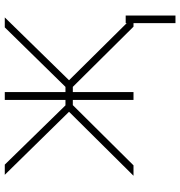

<svg xmlns="http://www.w3.org/2000/svg" viewBox="4 -574 743 791"><g transform="rotate(-90 375.5 -178.5)"><path d="M310.5 -265.6 50.8 -530.3H92.8L336.9 -280.3H359.4V-530.3H391.6V-280.3H413.1L658.2 -530.3H699.2L440.4 -265.6L675.8 -27.8V-32.2H707V172.9H675.8V0H661.1L413.1 -250H391.6V0H359.4V-250H337.9L89.8 0H46.9Z"/></g></svg>

Font: Pretendard Std Thin
Style: Regular
Weight: 100
Designer: Base glyphs from Inter by Rasmus Andersson; Hangeul glyphs from Noto Sans CJK(Source Han Sans) by Jang Soo-young and Kan
Foundry: Kil Hyung-jin
Version: Version 1.309